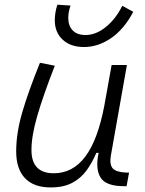

<svg xmlns="http://www.w3.org/2000/svg" viewBox="-20 -798 626 828"><path d="M198.2 10.3Q126 10.3 87.9 -29.5Q49.8 -69.3 49.8 -145Q49.8 -224.6 76.4 -315.2Q103 -405.8 152.3 -527.3L216.3 -514.6Q166 -385.3 140.9 -298.8Q115.7 -212.4 115.7 -150.9Q115.7 -50.8 211.9 -50.8Q293.5 -50.8 347.4 -122.1Q401.4 -193.4 429.7 -341.3L461.4 -517.6H527.3L458 -126.5Q451.7 -88.4 466.1 -72Q480.5 -55.7 523.4 -53.7H536.6L525.9 4.9H514.6Q436.5 4.9 413.6 -32.5Q390.6 -69.8 405.3 -138.7H395.5Q377.4 -96.2 352.8 -62.5Q328.1 -28.8 291 -9.3Q253.9 10.3 198.2 10.3ZM342.3 -595.2Q284.2 -595.2 250.2 -627Q216.3 -658.7 216.3 -710.4Q216.3 -726.1 219 -743.4Q221.7 -760.7 227.5 -777.8L284.2 -773.9Q274.4 -746.1 274.4 -721.2Q274.4 -686.5 293.7 -666.7Q313 -647 348.6 -647Q394 -647 436.8 -681.9Q479.5 -716.8 507.3 -772.9L554.7 -747.1Q515.1 -671.9 459 -633.5Q402.8 -595.2 342.3 -595.2Z"/></svg>

Font: Cascadia Mono Light
Style: Italic
Weight: 300
Italic angle: -10°
Monospace: yes
Designer: Aaron Bell
Foundry: Saja Typeworks
Version: Version 2404.023; ttfautohint (v1.8.4)